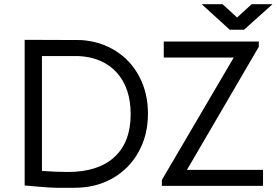

<svg xmlns="http://www.w3.org/2000/svg" viewBox="-20 -881 1313 911"><path d="M682 -342Q682 -240 637.5 -160Q593 -80 514 -35Q435 10 334 10H284Q276 10 249 10Q222 10 153 4L97 -1V-692L364 -691Q457 -685 529.5 -639Q602 -593 642 -515.5Q682 -438 682 -342ZM600 -339Q600 -463 534.5 -536Q469 -609 353 -615H179V-70Q247 -65 302 -65Q446 -65 523 -136Q600 -207 600 -339ZM748 -27 1089 -608H757V-684H1208V-659L867 -75H1228V1H748ZM1036 -861 1105 -798 1174 -861H1273L1138 -740H1070L937 -861Z"/></svg>

Font: Bellota Text
Style: Bold
Weight: 700
Designer: Kemie Guaida
Foundry: Kemie Guaida
Version: Version 4.001